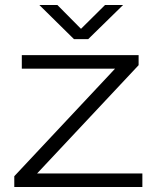

<svg xmlns="http://www.w3.org/2000/svg" viewBox="-20 -746 625 766"><path d="M37 0V-43L439 -472H67V-526H533V-486L128 -54H548V0ZM137 -726H209L318 -616H288L399 -726H471L332 -590H275Z"/></svg>

Font: Archivo Expanded ExtraLight
Style: Regular
Weight: 250
Width: 7
Designer: Hector Gatti
Foundry: Omnibus-Type
Version: Version 2.001